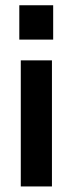

<svg xmlns="http://www.w3.org/2000/svg" viewBox="-20 -699 272 716"><path d="M178.3 -551.3V-679.4H52V-551.3ZM173.7 -3.7V-473.9H57.5V-3.7Z"/></svg>

Font: Diatome Awesome Semibold
Style: Regular
Weight: 400
Designer: 15.100.17
Foundry: 15.100.17
Version: Version 1.005;Fontself Maker 3.5.8